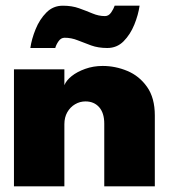

<svg xmlns="http://www.w3.org/2000/svg" viewBox="-20 -654 604 674"><path d="M340.5 -422.5Q385 -422.5 427 -405Q469 -387.5 496.2 -349Q523.5 -310.5 523.5 -248.5V0H346V-220Q346 -257.5 328 -277.8Q310 -298 280 -298Q260.5 -298 243.5 -288Q226.5 -278 216.2 -260Q206 -242 206 -218V0H29V-410.5H206V-355Q212.5 -371.5 231.5 -386.8Q250.5 -402 279 -412.2Q307.5 -422.5 340.5 -422.5ZM86.5 -485.5Q91 -517 105 -551.5Q119 -586 142.8 -610Q166.5 -634 200.5 -634Q232.5 -634 257.5 -625Q282.5 -616 304.5 -606.8Q326.5 -597.5 348.5 -597.5Q361.5 -597.5 370.2 -610.2Q379 -623 382.5 -634H470Q465.5 -602 451.5 -567.5Q437.5 -533 414 -509.2Q390.5 -485.5 356.5 -485.5Q325 -485.5 300 -494.5Q275 -503.5 252.8 -512.5Q230.5 -521.5 207 -521.5Q194 -521.5 185.5 -509.2Q177 -497 174 -485.5Z"/></svg>

Font: League Spartan Thin ExtraBold
Style: Regular
Weight: 800
Version: Version 2.002